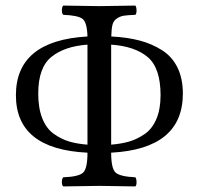

<svg xmlns="http://www.w3.org/2000/svg" viewBox="-20 -667 714 689"><path d="M207 2Q202.1 -2 202.1 -13.9Q202.1 -25.9 207 -30.8Q262.2 -32.7 278.1 -47.4Q293.9 -62 293.9 -119.1Q37.1 -131.3 37.1 -325.2Q37.1 -521.5 293.9 -536.1Q292.5 -586.4 276.4 -599.1Q260.3 -611.8 207 -613.8Q202.1 -617.7 202.1 -629.9Q202.1 -642.1 207 -647Q307.1 -645 335.9 -645Q368.2 -645 465.8 -647Q469.7 -642.1 470 -630.1Q470.2 -618.2 465.8 -613.8Q437.5 -612.8 424.1 -610.6Q410.6 -608.4 398.9 -600.3Q387.2 -592.3 383.5 -577.6Q379.9 -563 379.4 -536.1Q437 -533.2 481.2 -521.5Q525.4 -509.8 561.5 -486.8Q597.7 -463.9 616.9 -424.6Q636.2 -385.3 636.2 -331.1Q636.2 -132.8 378.9 -119.1Q378.9 -62 395 -47.6Q411.1 -33.2 465.8 -30.8Q469.7 -25.9 470 -13.9Q470.2 -2 465.8 2Q365.7 0 336.9 0Q305.2 0 207 2ZM378.9 -147.9Q415 -150.9 443.1 -158.9Q471.2 -167 498.5 -185.5Q525.9 -204.1 541 -239.5Q556.2 -274.9 556.2 -325.2Q556.2 -423.3 510 -462.2Q463.9 -501 378.9 -506.8ZM293.9 -147.9V-506.8Q211.9 -501 164.6 -462.9Q117.2 -424.8 117.2 -331.1Q117.2 -279.3 131.6 -242.7Q146 -206.1 172.6 -187Q199.2 -168 227.5 -159.4Q255.9 -150.9 293.9 -147.9Z"/></svg>

Font: Linux Libertine Capitals
Style: Small Caps
Weight: 400
Designer: Philipp H. Poll
Foundry: Philipp H. Poll
Version: Version 5.1.3